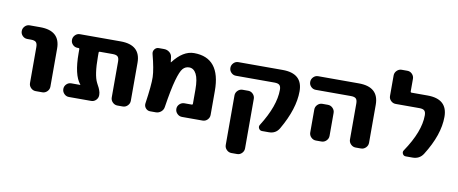

<svg xmlns="http://www.w3.org/2000/svg" viewBox="-75 -1018 3739 1566"><g transform="rotate(10 1794.5 -235.0)"><path d="M92 -407Q69 -407 52.5 -423.5Q36 -440 36 -463Q36 -486 52.5 -503Q69 -520 92 -520H179Q345 -520 345 -372V-57Q345 -34 328 -17Q311 0 288 0H233Q210 0 193 -17Q176 -34 176 -57V-354Q176 -384 164 -395.5Q152 -407 122 -407Z M582 -113Q583 -113 583 -114Q583 -115 582 -116Q524 -186 524 -366V-398Q524 -407 516 -407H508Q485 -407 468.5 -423.5Q452 -440 452 -463Q452 -486 468.5 -503Q485 -520 508 -520H845Q1011 -520 1011 -372V-57Q1011 -34 994 -17Q977 0 954 0H910Q887 0 870 -17Q853 -34 853 -57V-354Q853 -384 841 -395.5Q829 -407 799 -407H693Q684 -407 684 -398V-366Q684 -213 715 -153Q717 -148 724 -135.5Q731 -123 734 -116.5Q737 -110 741 -99.5Q745 -89 747 -79.5Q749 -70 749 -60V-57Q749 -34 732.5 -17Q716 0 693 0H508Q485 0 468.5 -17Q452 -34 452 -57Q452 -80 468.5 -96.5Q485 -113 508 -113Z M1132 -57Q1155 -214 1153 -278.5Q1151 -343 1119 -465Q1114 -486 1127 -503Q1140 -520 1161 -520H1204Q1230 -520 1249.5 -504.5Q1269 -489 1272 -465L1277 -425Q1277 -423 1278 -423Q1280 -423 1280 -424Q1361 -530 1452 -530Q1672 -530 1672 -255V-57Q1672 -34 1655.5 -17Q1639 0 1615 0H1445Q1422 0 1405 -17Q1388 -34 1388 -57Q1388 -80 1405 -96.5Q1422 -113 1445 -113H1505Q1514 -113 1514 -122V-238Q1514 -325 1492.5 -366.5Q1471 -408 1433 -408Q1402 -408 1381 -384.5Q1360 -361 1338 -283Q1316 -205 1293 -56Q1290 -32 1271 -16Q1252 0 1228 0H1181Q1159 0 1144 -17Q1129 -34 1132 -57Z M1893 -304H1940Q1963 -304 1979.5 -287Q1996 -270 1996 -247V163Q1996 186 1979.5 203Q1963 220 1940 220H1893Q1870 220 1853 203Q1836 186 1836 163V-247Q1836 -270 1853 -287Q1870 -304 1893 -304ZM1820 -407Q1797 -407 1780.5 -423.5Q1764 -440 1764 -463Q1764 -486 1780.5 -503Q1797 -520 1820 -520H2187Q2353 -520 2353 -372Q2353 -227 2250 -49Q2222 0 2164 0H2108Q2090 0 2081 -16Q2072 -32 2082 -47Q2193 -223 2193 -356Q2193 -384 2181 -395.5Q2169 -407 2139 -407Z M2554 -304H2600Q2623 -304 2640 -287Q2657 -270 2657 -247V-160V-57Q2657 -34 2640 -17Q2623 0 2600 0H2554Q2531 0 2514 -17Q2497 -34 2497 -57V-160V-247Q2497 -270 2514 -287Q2531 -304 2554 -304ZM2481 -407Q2458 -407 2441.5 -423.5Q2425 -440 2425 -463Q2425 -486 2441.5 -503Q2458 -520 2481 -520H2818Q2984 -520 2984 -372V-57Q2984 -34 2967 -17Q2950 0 2927 0H2883Q2860 0 2843 -17Q2826 -34 2826 -57V-354Q2826 -384 2814 -395.5Q2802 -407 2772 -407Z M3143 -407Q3120 -407 3103 -423.5Q3086 -440 3086 -463V-633Q3086 -656 3103 -673Q3120 -690 3143 -690H3190Q3213 -690 3229.5 -673Q3246 -656 3246 -633V-529Q3246 -520 3255 -520H3387Q3553 -520 3553 -372Q3553 -223 3442 -47Q3412 0 3354 0H3298Q3280 0 3272 -16Q3264 -32 3274 -46Q3393 -222 3393 -356Q3393 -384 3381 -395.5Q3369 -407 3339 -407Z"/></g></svg>

Font: Rounded Mplus 1c ExtraBold
Style: Regular
Weight: 800
Version: Version 1.059.20150529